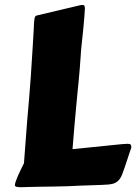

<svg xmlns="http://www.w3.org/2000/svg" viewBox="-20 -741 558 786"><path d="M327.1 -699.7Q326.7 -688 325.2 -670.7Q323.7 -653.3 322 -634Q320.3 -614.7 318.1 -595Q315.9 -575.2 314.2 -558.6Q312.5 -542 311.5 -530Q310.5 -518.1 310.5 -514.6Q308.6 -484.4 306.4 -458.5Q304.2 -432.6 301.8 -407.2Q299.3 -381.8 296.6 -354.7Q293.9 -327.6 291 -294.9Q288.1 -262.2 284.4 -222.2Q280.8 -182.1 276.9 -130.4L479 -150.9Q492.7 -152.3 501.5 -152.3Q512.2 -152.3 514.9 -148.9Q517.6 -145.5 517.6 -138.2Q517.6 -137.2 517.1 -135.5Q516.6 -133.8 514.9 -128.9Q513.2 -124 510 -114.7Q506.8 -105.5 501.5 -88.9L490.7 -56.6Q485.4 -41 480.7 -28.6Q476.1 -16.1 469.2 -7.1Q462.4 2 452.1 7.3Q441.9 12.7 425.8 14.2Q415.5 15.1 397.9 15.9Q380.4 16.6 357.4 17.3Q334.5 18.1 307.9 19Q281.2 20 253.4 21.5Q226.1 22.5 198.2 22.7Q170.4 22.9 145.5 23.4Q120.6 23.9 99.6 24.4Q78.6 24.9 64.9 25.4Q52.2 25.4 46.6 23.4Q41 21.5 41 17.1Q41 11.7 44.4 1.7Q47.9 -8.3 53.2 -20.8Q58.6 -33.2 65.2 -46.6Q71.8 -60.1 78.1 -72.8L91.3 -247.1Q95.2 -291.5 99.1 -337.4Q103 -383.3 106 -426.3L114.3 -555.7Q117.2 -601.6 118.2 -622.3Q119.1 -643.1 119.1 -645Q120.1 -653.8 120.6 -659.7Q121.1 -665.5 122.3 -669.4Q123.5 -673.3 126 -675.3Q128.4 -677.2 133.3 -678.2L304.7 -718.8Q310.1 -720.7 317.9 -720.7Q323.2 -720.7 325.4 -717.5Q327.6 -714.4 327.6 -705.6Q327.6 -704.6 327.4 -702.9Q327.1 -701.2 327.1 -699.7Z"/></svg>

Font: Carter One
Style: Regular
Weight: 400
Designer: vernon adams
Foundry: vernon adams
Version: Version 1.000